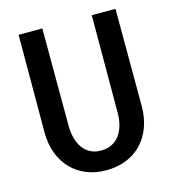

<svg xmlns="http://www.w3.org/2000/svg" viewBox="-108 -801 815 901"><g transform="rotate(-15 300.0 -350.5)"><path d="M535.2 -710.9 536.1 -234.9Q535.6 -180.2 518.6 -135Q501.5 -89.8 470.7 -57.6Q439.9 -25.4 396.2 -7.8Q352.5 9.8 298.3 9.8Q245.6 9.8 202.6 -7.8Q159.7 -25.4 128.9 -57.4Q98.1 -89.4 81.1 -134.5Q64 -179.7 63.5 -234.9L64.5 -710.9H179.7L180.7 -234.9Q181.2 -202.1 189 -174.8Q196.8 -147.5 211.4 -127.7Q226.1 -107.9 247.8 -96.9Q269.5 -85.9 298.3 -85.9Q327.6 -85.9 350.1 -96.9Q372.6 -107.9 387.7 -127.7Q402.8 -147.5 410.6 -174.8Q418.5 -202.1 418.9 -234.9L419.9 -710.9Z"/></g></svg>

Font: Roboto Mono
Style: Regular
Weight: 500
Designer: Google
Version: Version 2.000986; 2015; ttfautohint (v1.3)